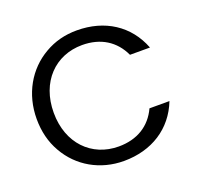

<svg xmlns="http://www.w3.org/2000/svg" viewBox="-124 -842 1020 984"><g transform="rotate(-20 386.0 -350.0)"><path d="M89 -166C150 -58 262 6 391 6C543 6 662 -70 714 -203H605C566 -119 492 -73 391 -73C244 -73 136 -182 136 -349C136 -517 244 -626 391 -626C492 -626 566 -579 605 -495H714C662 -630 543 -706 391 -706C326 -706 268 -691 215 -660C109 -599 43 -485 43 -349C43 -281 58 -220 89 -166Z"/></g></svg>

Font: Poppins
Style: Regular
Weight: 400
Designer: Ninad Kale (Devanagari), Jonny Pinhorn (Latin)
Foundry: Indian Type Foundry
Version: 4.004